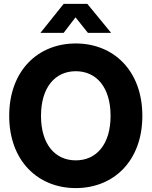

<svg xmlns="http://www.w3.org/2000/svg" viewBox="-20 -965 787 997"><path d="M373.5 11.7C569.8 11.7 719.2 -128.9 719.2 -363.3C719.2 -598.1 569.8 -739.3 373.5 -739.3C176.8 -739.3 27.8 -598.1 27.8 -363.3C27.8 -129.9 176.8 11.7 373.5 11.7ZM373.5 -132.3C265.6 -132.3 192.9 -216.3 192.9 -363.3C192.9 -510.7 265.6 -595.2 373.5 -595.2C481.4 -595.2 554.2 -510.7 554.2 -363.3C554.2 -216.3 481.4 -132.3 373.5 -132.3ZM310.5 -794.4 372.1 -875 436.5 -794.4H556.6V-794.9L433.6 -944.8H310.5L190.4 -794.9V-794.4Z"/></svg>

Font: Raveo Display
Style: Bold
Weight: 700
Designer: Jakub Foglar, Rasmus Andersson (Inter)
Foundry: Jakubfoglar.com
Version: Version 1.100;Glyphs 3.2.3 (3260)